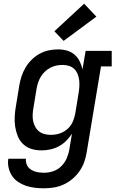

<svg xmlns="http://www.w3.org/2000/svg" viewBox="-20 -805 640 1038"><path d="M218 213Q193 213 168 210Q143 207 120.5 199.5Q98 192 78 178.5Q58 165 45 145.5Q32 126 26.5 101.5Q21 77 25 53H120Q119 65 122 77Q125 89 132 98Q139 107 149 113Q159 119 170 122.5Q181 126 193.5 127.5Q206 129 218 129Q243 129 268 120.5Q293 112 311.5 93.5Q330 75 340.5 51Q351 27 355 2L369 -82Q355 -61 337 -43Q319 -25 297 -13.5Q275 -2 251 3Q227 8 204 8Q175 8 149.5 0Q124 -8 105 -26Q86 -44 76 -69Q66 -94 62 -120.5Q58 -147 59.5 -175Q61 -203 66 -231L84 -341Q88 -366 96 -391Q104 -416 117.5 -439Q131 -462 150.5 -481.5Q170 -501 193.5 -514Q217 -527 242.5 -532.5Q268 -538 294 -538Q319 -538 342 -531.5Q365 -525 382.5 -510Q400 -495 410.5 -474Q421 -453 426 -430L443 -530H584V-446H526L449 16Q445 43 436 69Q427 95 411 118.5Q395 142 373 161Q351 180 325 192Q299 204 272 208.5Q245 213 218 213ZM255 -76Q271 -76 286.5 -79Q302 -82 316.5 -89Q331 -96 344 -107Q357 -118 365.5 -132Q374 -146 379 -161.5Q384 -177 387 -192L405 -302Q408 -320 409 -337.5Q410 -355 408 -372Q406 -389 399.5 -405Q393 -421 381 -432.5Q369 -444 352.5 -449Q336 -454 318 -454Q301 -454 284.5 -450.5Q268 -447 252.5 -439Q237 -431 223.5 -418.5Q210 -406 201 -391Q192 -376 186.5 -360Q181 -344 178 -327L160 -217Q157 -200 156.5 -182.5Q156 -165 159.5 -149Q163 -133 171 -118.5Q179 -104 192 -94Q205 -84 221.5 -80Q238 -76 255 -76ZM324 -584 274 -636 435 -785 501 -715Z"/></svg>

Font: Iosevka Curly Slab MdEx
Style: Italic
Weight: 500
Width: 7
Italic angle: -9°
Monospace: yes
Designer: Belleve Invis
Foundry: Belleve Invis
Version: Version 11.0.0; ttfautohint (v1.8.3)